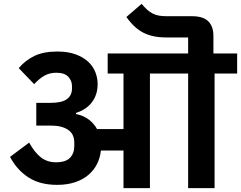

<svg xmlns="http://www.w3.org/2000/svg" viewBox="-20 -975 1249 995"><path d="M276 -17Q187 -17 127.5 -55.5Q68 -94 32 -162L131 -236Q160 -184 192.5 -159Q225 -134 270 -134Q321 -134 343 -157.5Q365 -181 365 -218V-236Q365 -254 359 -270Q353 -286 338.5 -298Q324 -310 301 -317Q278 -324 244 -324H168V-442H242Q301 -442 327 -461.5Q353 -481 353 -516V-530Q353 -557 333.5 -577.5Q314 -598 272 -598Q237 -598 210.5 -583Q184 -568 157 -539L77 -622Q112 -663 159 -685.5Q206 -708 277 -708Q332 -708 371.5 -693.5Q411 -679 436.5 -655.5Q462 -632 474 -601.5Q486 -571 486 -539Q486 -485 457 -446Q428 -407 374 -390V-384Q410 -377 438 -357Q466 -337 483 -306H620V-594H538V-698H955V-781H839Q772 -781 724 -805Q676 -829 635 -887L714 -955Q729 -937 743 -924.5Q757 -912 772 -904.5Q787 -897 804 -894Q821 -891 843 -891H975Q1033 -891 1059.5 -864.5Q1086 -838 1086 -789V-698H1209V-594H1092V0H955V-594H757V0H620V-195H503Q499 -157 482.5 -124.5Q466 -92 437.5 -68Q409 -44 368.5 -30.5Q328 -17 276 -17Z"/></svg>

Font: IBM Plex Sans Devanagari
Style: Bold
Weight: 700
Designer: Mike Abbink, Paul van der Laan, Pieter van Rosmalen, Erin McLaughlin
Foundry: Bold Monday
Version: Version 1.1